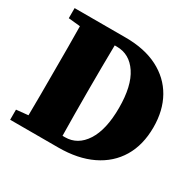

<svg xmlns="http://www.w3.org/2000/svg" viewBox="-143 -811 989 971"><g transform="rotate(30 351.5 -326.0)"><path d="M296 -311Q296 -249 296.5 -186.5Q297 -124 298 -62H312Q386 -62 430.5 -131Q475 -200 475 -327Q475 -455 430 -522.5Q385 -590 311 -590H298Q297 -529 296.5 -467Q296 -405 296 -342ZM28 -593V-652H326Q437 -652 515 -612Q593 -572 634 -499.5Q675 -427 675 -329Q675 -226 631 -152.5Q587 -79 505 -39.5Q423 0 309 0H28V-59L97 -66Q98 -126 98 -187.5Q98 -249 98 -310V-342Q98 -403 98 -464Q98 -525 97 -586Z"/></g></svg>

Font: Source Serif Pro Black
Style: Regular
Weight: 900
Designer: Frank Grießhammer
Foundry: Adobe Systems Incorporated
Version: Version 3.001;hotconv 1.0.111;makeotfexe 2.5.65597